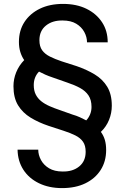

<svg xmlns="http://www.w3.org/2000/svg" viewBox="-20 -732 643 984"><path d="M298 232Q231 232 179.5 207Q128 182 99.5 137.5Q71 93 70 35H176Q176 62 190 88Q204 114 231.5 130.5Q259 147 301 147Q353 148 386 121Q419 94 419 46Q419 14 405.5 -5.5Q392 -25 366 -38Q340 -51 305.5 -62Q271 -73 229 -87Q178 -104 137 -129Q96 -154 72.5 -192.5Q49 -231 49 -290Q49 -327 63 -361.5Q77 -396 104 -424Q91 -443 84 -466Q77 -489 77 -517Q77 -576 105.5 -619.5Q134 -663 184.5 -687.5Q235 -712 303 -712Q372 -712 423 -687Q474 -662 503 -618Q532 -574 532 -515H426Q426 -542 412 -568Q398 -594 370.5 -610.5Q343 -627 301 -627Q249 -628 215.5 -601Q182 -574 182 -526Q182 -494 196 -474.5Q210 -455 236 -442Q262 -429 296.5 -417.5Q331 -406 373 -393Q425 -375 465.5 -350.5Q506 -326 529.5 -287.5Q553 -249 553 -190Q553 -153 539 -118Q525 -83 497 -56Q511 -37 517.5 -14.5Q524 8 524 37Q524 95 496 139Q468 183 417.5 207.5Q367 232 298 232ZM422 -115Q435 -129 442 -146.5Q449 -164 449 -184Q449 -220 433.5 -243Q418 -266 390.5 -281Q363 -296 327 -308Q291 -320 250 -335Q229 -342 212 -349.5Q195 -357 180 -365Q167 -352 160 -334.5Q153 -317 153 -296Q153 -268 163 -248Q173 -228 191 -213.5Q209 -199 234 -188Q259 -177 289 -167Q319 -157 351 -145Q372 -139 389.5 -131Q407 -123 422 -115Z"/></svg>

Font: DM Sans 9pt Medium
Style: Regular
Weight: 500
Version: Version 4.004;gftools[0.9.30]